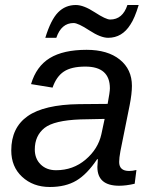

<svg xmlns="http://www.w3.org/2000/svg" viewBox="-20 -737 596 767"><path d="M456 5Q369 5 369 -70L371 -101H368Q328 -41 285 -15.5Q242 10 179 10Q112 10 68 -31Q25 -71 25 -136Q25 -227 90.5 -273Q156 -319 296 -321L410 -322Q419 -370 419 -384Q419 -471 321 -471Q265 -471 235 -451Q205 -431 190 -387L104 -401Q125 -472 179 -505Q233 -538 326 -538Q410 -538 458.5 -499Q507 -460 507 -394Q507 -363 498 -317L461 -133Q456 -106 456 -90Q456 -54 496 -54Q510 -54 525 -58L518 -3Q484 5 456 5ZM385 -201 398 -262 301 -260Q196 -256 158 -226Q119 -195 119 -140Q119 -103 142.5 -80Q166 -57 204 -57Q272 -57 322 -99.5Q372 -142 385 -201ZM412 -586Q382 -586 337 -615.5Q292 -645 274 -645Q225 -645 205 -586H161Q183 -658 212 -687.5Q241 -717 283 -717Q314 -717 358.5 -688Q403 -659 420 -659Q470 -659 489 -717H534Q518 -664 501 -639Q468 -586 412 -586Z"/></svg>

Font: Libra Sans
Style: Italic
Weight: 400
Italic angle: -12°
Foundry: Context Ltd
Version: Version 1.002